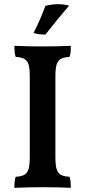

<svg xmlns="http://www.w3.org/2000/svg" viewBox="-20 -899 409 922"><path d="M198 -733C238 -784 273 -827 312 -872C297 -876 278 -879 259 -879C239 -879 218 -876 198 -871C184 -832 164 -785 141 -741C158 -735 175 -733 198 -733ZM123 -533V-144C123 -70 108 -53 55 -50C51 -37 49 -17 49 3C86 1 141 0 189 0C236 0 283 1 320 3C320 -17 319 -37 314 -50C261 -53 246 -70 246 -144V-533C246 -606 261 -622 314 -626C320 -641 320 -659 320 -679C280 -677 230 -676 186 -676C142 -676 85 -677 49 -679C49 -659 51 -640 55 -626C109 -622 123 -606 123 -533Z"/></svg>

Font: Vollkorn Semibold
Style: Regular
Weight: 600
Designer: Friedrich Althausen
Foundry: Friedrich Althausen
Version: Version 4.015;PS 004.015;hotconv 1.0.88;makeotf.lib2.5.64775